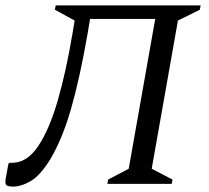

<svg xmlns="http://www.w3.org/2000/svg" viewBox="-30 -680 772 710"><path d="M367 0 370 -16 446 -56 544 -610H303L294 -556Q265 -390 233 -278.5Q201 -167 156 -91Q118 -30 83 -10Q48 10 20 10Q-2 10 -7 4Q-12 -2 -9 -19L1 -74L5 -78H15Q70 -78 111.5 -140Q153 -202 184 -310Q215 -418 238 -556L246 -604L173 -644L176 -660H712L709 -644L628 -604L531 -56L608 -16L605 0Z"/></svg>

Font: Spectral SC
Style: Italic
Weight: 400
Italic angle: -10°
Designer: Jean-Baptiste Levee
Foundry: Production Type
Version: Version 2.001